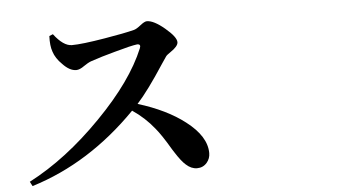

<svg xmlns="http://www.w3.org/2000/svg" viewBox="-49 -779 1598 869"><g transform="rotate(-5 750.0 -344.0)"><path d="M65.4 4.9 54.7 -15.6Q225.6 -104.5 385.7 -268.6Q543.9 -429.7 603.5 -574.2Q611.3 -592.8 592.8 -592.8Q566.4 -589.8 490.2 -568.4Q424.8 -550.8 379.9 -535.2Q365.2 -530.3 345.7 -516.6Q324.2 -501 308.6 -501Q278.3 -501 247.1 -534.2Q217.8 -562.5 208 -593.8Q198.2 -621.1 200.2 -665L216.8 -671.9Q259.8 -615.2 298.8 -615.2Q343.8 -615.2 449.2 -632.8Q538.1 -647.5 584 -659.2Q595.7 -662.1 615.2 -677.7Q634.8 -693.4 645.5 -693.4Q676.8 -693.4 726.1 -651.9Q775.4 -610.4 775.4 -586.9Q775.4 -568.4 740.2 -544.9Q722.7 -533.2 718.8 -527.3Q711.9 -517.6 696.3 -494.1Q622.1 -379.9 571.3 -324.2Q701.2 -284.2 783.2 -220.7Q875 -150.4 875 -74.2Q875 -49.8 859.4 -31.2Q841.8 -10.7 814.5 -10.7Q788.1 -10.7 764.6 -32.2Q745.1 -48.8 717.8 -91.8Q714.8 -96.7 709 -105.5Q668.9 -173.8 642.6 -205.1Q600.6 -257.8 543.9 -295.9Q329.1 -76.2 65.4 4.9Z"/></g></svg>

Font: Bpmf GenYo Min B
Style: B
Weight: 700
Foundry: But Ko
Version: Version 1.320